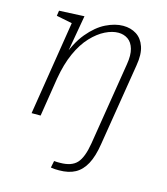

<svg xmlns="http://www.w3.org/2000/svg" viewBox="-114 -620 821 945"><g transform="rotate(15 296.5 -147.5)"><path d="M275 237Q263 237 253.5 236.5Q244 236 233 234L240 199Q248 200 255.5 200Q263 200 270 200Q329 200 356 170.5Q383 141 395 68L463 -354Q471 -402 462 -433Q453 -464 432 -478.5Q411 -493 383 -493Q352 -493 316.5 -475.5Q281 -458 247 -422Q213 -386 187.5 -329.5Q162 -273 149 -196L118 0H72L152 -502L168 -475L68 -495L72 -522L200 -528L163 -317L150 -299Q179 -385 221.5 -436Q264 -487 310 -509.5Q356 -532 397 -532Q436 -532 465 -513.5Q494 -495 507 -457Q520 -419 510 -361L442 59Q432 123 411 162Q390 201 357 219Q324 237 275 237Z"/></g></svg>

Font: Bitter Thin Light
Style: Italic
Weight: 300
Italic angle: -9°
Version: Version 2.002